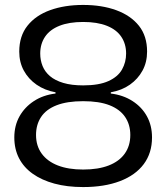

<svg xmlns="http://www.w3.org/2000/svg" viewBox="-20 -749 674 778"><path d="M317 9Q252 9 200.5 -5Q149 -19 112.5 -45Q76 -71 57 -108Q38 -145 38 -192Q38 -240 59 -277.5Q80 -315 117.5 -339.5Q155 -364 205 -370V-375Q161 -383 128 -406Q95 -429 76.5 -463Q58 -497 58 -540Q58 -603 91.5 -645Q125 -687 183.5 -708Q242 -729 317 -729Q393 -729 451.5 -707.5Q510 -686 543 -644.5Q576 -603 576 -540Q576 -497 557.5 -463Q539 -429 506.5 -406Q474 -383 429 -375V-370Q479 -364 517 -339.5Q555 -315 575.5 -277.5Q596 -240 596 -192Q596 -129 562.5 -84Q529 -39 466 -15Q403 9 317 9ZM317 -62Q378 -62 420.5 -78.5Q463 -95 485.5 -126.5Q508 -158 508 -202Q508 -244 487 -275Q466 -306 424 -322.5Q382 -339 317 -339Q252 -339 209.5 -322.5Q167 -306 146.5 -275Q126 -244 126 -202Q126 -158 149 -126.5Q172 -95 214.5 -78.5Q257 -62 317 -62ZM317 -403Q381 -403 419.5 -420.5Q458 -438 474.5 -467.5Q491 -497 491 -532Q491 -571 471.5 -600Q452 -629 413 -644.5Q374 -660 317 -660Q260 -660 221 -644.5Q182 -629 162.5 -600Q143 -571 143 -532Q143 -505 152.5 -481.5Q162 -458 182.5 -440.5Q203 -423 236.5 -413Q270 -403 317 -403Z"/></svg>

Font: Mona Sans SemiExpanded
Style: Regular
Weight: 400
Width: 6
Designer: Deni Anggara
Foundry: GitHub
Version: Version 2.000